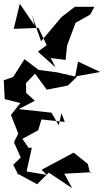

<svg xmlns="http://www.w3.org/2000/svg" viewBox="-25 -945 552 1019"><path d="M244 -637 323 -627 331 -703 376 -824 453 -867 476 -909H372L301 -854L193 -726L145 -864L158 -811L80 -925L48 -792L179 -797L223 -705L176 -671L270 -587ZM113 -504 161 -554 223 -469 335 -491 378 -532 384 -541 507 -563 389 -618 374 -539 278 -561 180 -574 105 -631 38 -526 61 -542 -5 -519 0 -419 83 -398 33 -335 72 -236 49 -190 85 -109 45 -70 73 -17 60 -28 172 33 234 -29 358 54 316 -23 458 -31 453 -26 441 -75 366 -135 196 -44 223 -17 116 -35 144 -161 127 -160 94 -208 178 -254 195 -311 319 -298 301 -344 287 -280 248 -347 74 -366 160 -410 114 -452Z"/></svg>

Font: Charger Distortion
Style: 2
Weight: 400
Designer: Jasper
Foundry: Cannot Into Space Fonts
Version: Version 0.98